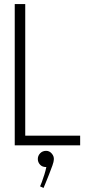

<svg xmlns="http://www.w3.org/2000/svg" viewBox="-20 -720 457 951"><path d="M377 0H53V-700H105V-48H377ZM167.3 67.6Q167.3 51.3 178.9 39.2Q190.6 27.1 208.7 27.1Q225.1 27.1 236.7 40.9Q248.4 54.7 246.6 71.1Q246.6 79.7 239.7 99.6Q232.8 119.4 223.3 143.1Q213.8 166.9 206.1 185.8Q198.3 204.8 195.7 210.9L178.5 203.1Q181.1 197.9 187.1 182Q193.1 166 199.6 145.3Q206.1 124.6 209.5 107.3Q190.6 108.2 178.9 96.1Q167.3 84 167.3 67.6Z"/></svg>

Font: Kulim Park ExtraLight
Style: Regular
Weight: 275
Designer: Noponies / Dale Sattler
Foundry: Noponies
Version: Version 1.000; ttfautohint (v1.8.3)